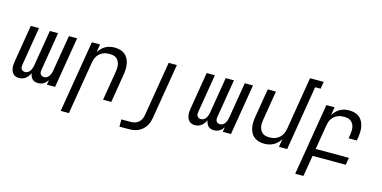

<svg xmlns="http://www.w3.org/2000/svg" viewBox="-86 -1209 3772 1898"><g transform="rotate(15 1800.0 -260.0)"><path d="M112 8Q95 8 79.5 2.5Q64 -3 53 -14Q42 -25 36 -40Q30 -55 27.5 -71.5Q25 -88 26 -105Q27 -122 30 -139L93 -520H177L112 -126Q110 -114 111 -102.5Q112 -91 118 -82.5Q124 -74 134 -69.5Q144 -65 155 -65Q165 -65 175.5 -69Q186 -73 193.5 -80Q201 -87 207 -96Q213 -105 216.5 -114.5Q220 -124 223 -134Q226 -144 227 -153L288 -520H372L307 -126Q305 -114 306 -102.5Q307 -91 313 -82.5Q319 -74 329 -69.5Q339 -65 350 -65Q360 -65 370.5 -69Q381 -73 388.5 -80Q396 -87 402 -96Q408 -105 411.5 -114.5Q415 -124 418 -134Q421 -144 422 -153L483 -520H567L481 0H397L405 -48Q397 -36 386 -25Q375 -14 362.5 -6.5Q350 1 335.5 4.5Q321 8 307 8Q290 8 274.5 3Q259 -2 248 -13.5Q237 -25 231 -39.5Q225 -54 222 -71Q215 -55 204 -40Q193 -25 178.5 -13.5Q164 -2 146.5 3Q129 8 112 8Z M596 215 718 -520H802L788 -437Q801 -458 818.5 -476Q836 -494 858 -506Q880 -518 904 -523Q928 -528 951 -528Q980 -528 1007.5 -520.5Q1035 -513 1055.5 -496.5Q1076 -480 1088.5 -455.5Q1101 -431 1106 -404Q1111 -377 1110 -348Q1109 -319 1104 -290L1056 0H972L1022 -302Q1025 -321 1025.5 -340Q1026 -359 1022.5 -376.5Q1019 -394 1010 -409.5Q1001 -425 987.5 -435.5Q974 -446 956 -450Q938 -454 919 -454Q902 -454 884.5 -451.5Q867 -449 850 -441Q833 -433 818.5 -421Q804 -409 794 -393.5Q784 -378 778.5 -361Q773 -344 770 -327L680 215Z M1197 215V141H1297Q1317 141 1338.5 134Q1360 127 1376 111.5Q1392 96 1400.5 75.5Q1409 55 1412 34L1504 -520H1588L1494 46Q1490 69 1482.5 91.5Q1475 114 1461.5 134.5Q1448 155 1429 171Q1410 187 1388 197Q1366 207 1342.5 211Q1319 215 1297 215Z M1912 8Q1895 8 1879.5 2.5Q1864 -3 1853 -14Q1842 -25 1836 -40Q1830 -55 1827.5 -71.5Q1825 -88 1826 -105Q1827 -122 1830 -139L1893 -520H1977L1912 -126Q1910 -114 1911 -102.5Q1912 -91 1918 -82.5Q1924 -74 1934 -69.5Q1944 -65 1955 -65Q1965 -65 1975.5 -69Q1986 -73 1993.5 -80Q2001 -87 2007 -96Q2013 -105 2016.5 -114.5Q2020 -124 2023 -134Q2026 -144 2027 -153L2088 -520H2172L2107 -126Q2105 -114 2106 -102.5Q2107 -91 2113 -82.5Q2119 -74 2129 -69.5Q2139 -65 2150 -65Q2160 -65 2170.5 -69Q2181 -73 2188.5 -80Q2196 -87 2202 -96Q2208 -105 2211.5 -114.5Q2215 -124 2218 -134Q2221 -144 2222 -153L2283 -520H2367L2281 0H2197L2205 -48Q2197 -36 2186 -25Q2175 -14 2162.5 -6.5Q2150 1 2135.5 4.5Q2121 8 2107 8Q2090 8 2074.5 3Q2059 -2 2048 -13.5Q2037 -25 2031 -39.5Q2025 -54 2022 -71Q2015 -55 2004 -40Q1993 -25 1978.5 -13.5Q1964 -2 1946.5 3Q1929 8 1912 8Z M2622 8Q2593 8 2566 0.5Q2539 -7 2518 -23.5Q2497 -40 2484.5 -64.5Q2472 -89 2467 -116Q2462 -143 2463.5 -172Q2465 -201 2470 -230L2518 -520H2602L2552 -218Q2549 -199 2548 -180Q2547 -161 2551 -143.5Q2555 -126 2563.5 -110.5Q2572 -95 2586 -84.5Q2600 -74 2618 -70Q2636 -66 2655 -66Q2672 -66 2689 -68.5Q2706 -71 2723 -79Q2740 -87 2754.5 -99Q2769 -111 2779 -126.5Q2789 -142 2795 -159Q2801 -176 2804 -193L2893 -735H3033L3021 -662H2965L2856 0H2772L2785 -83Q2773 -62 2755 -44Q2737 -26 2715 -14Q2693 -2 2669 3Q2645 8 2622 8Z M2996 215 3118 -520H3202L3188 -437Q3201 -458 3218.5 -476Q3236 -494 3258 -506Q3280 -518 3304 -523Q3328 -528 3351 -528Q3380 -528 3407.5 -520.5Q3435 -513 3455.5 -496.5Q3476 -480 3488.5 -455.5Q3501 -431 3506 -404Q3511 -377 3510 -348Q3509 -319 3504 -290L3499 -260H3415L3422 -302Q3425 -321 3425.5 -340Q3426 -359 3422.5 -376.5Q3419 -394 3410 -409.5Q3401 -425 3387.5 -435.5Q3374 -446 3356 -450Q3338 -454 3319 -454Q3302 -454 3284.5 -451.5Q3267 -449 3250 -441Q3233 -433 3218.5 -421Q3204 -409 3194 -393.5Q3184 -378 3178.5 -361Q3173 -344 3170 -327L3128 -74H3468L3456 0H3116L3080 215Z"/></g></svg>

Font: Iosevka Extended Oblique
Style: Regular
Weight: 400
Width: 7
Italic angle: -9°
Monospace: yes
Designer: Belleve Invis
Foundry: Belleve Invis
Version: Version 32.0.1; ttfautohint (v1.8.4)